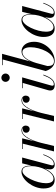

<svg xmlns="http://www.w3.org/2000/svg" viewBox="962 -1762 810 2774"><g transform="rotate(-90 1367.0 -375.0)"><path d="M524.5 -153 516 -156C474.5 -47 437 -2.5 385 -2.5C370 -2.5 364.5 -11 364.5 -22.5C364.5 -27 365 -33 366.5 -38.5L478.5 -460H394L361.5 -325.5C361.5 -399.5 347.5 -470 274.5 -470C158.5 -470 31 -305.5 31 -152.5C31 -51 69 10 157.5 10C225.5 10 281.5 -53 317.5 -132L309 -85C308 -78 307 -69 307 -58C307 -18 328 10 375 10C441.5 10 481.5 -38 524.5 -153ZM354 -324C354 -192 270.5 -7 174 -7C133 -7 107 -42 107 -116.5C107 -246.5 198 -456.5 284.5 -456.5C337.5 -456.5 354 -400 354 -324Z M678.5 -451 566.5 0H645.5L690.5 -187.5C721 -304.5 779.5 -460.5 870 -460.5C889 -460.5 904 -454.5 914 -445.5C907 -449 898 -451 888.5 -451C855.5 -451 836 -430.5 836 -403.5C836 -373.5 857.5 -351.5 889 -351.5C921 -351.5 939.5 -377 939.5 -408.5C939.5 -442 913.5 -469.5 870 -469.5C800 -469.5 748.5 -382 714 -286L755.5 -460H601.5V-451Z M1111.5 -451 999.5 0H1078.5L1123.5 -187.5C1154 -304.5 1212.5 -460.5 1303 -460.5C1322 -460.5 1337 -454.5 1347 -445.5C1340 -449 1331 -451 1321.5 -451C1288.5 -451 1269 -430.5 1269 -403.5C1269 -373.5 1290.5 -351.5 1322 -351.5C1354 -351.5 1372.5 -377 1372.5 -408.5C1372.5 -442 1346.5 -469.5 1303 -469.5C1233 -469.5 1181.5 -382 1147 -286L1188.5 -460H1034.5V-451Z M1571.5 -700C1571.5 -667 1598 -639.5 1631 -639.5C1664 -639.5 1691.5 -667 1691.5 -700C1691.5 -733 1664 -760 1631 -760C1598 -760 1571.5 -733 1571.5 -700ZM1676 -153 1667.5 -156C1625 -46.5 1589.5 -2.5 1535.5 -2.5C1520.5 -2.5 1516 -12 1516 -23.5C1516 -28 1516.5 -34 1518 -39.5L1636.5 -460H1480V-451H1556L1451 -85C1448 -74 1446.5 -63 1446.5 -53C1446.5 -15 1471 10 1523 10C1595 10 1632.5 -38 1676 -153Z M1895 -741 1728 -120C1748 -57 1792.5 10 1873.5 10C2022.5 10 2150.5 -131.5 2150.5 -287.5C2150.5 -395.5 2093 -469 2011 -469C1949 -469 1902.5 -421.5 1866 -340L1976.5 -750H1813V-741ZM1800 -94.5 1843.5 -255.5C1875 -360.5 1924 -456.5 2001.5 -456.5C2045.5 -456.5 2071.5 -411 2071.5 -337C2071.5 -198 1986 0 1870.5 0C1814.5 0 1800 -36.5 1800 -94.5Z M2713.5 -153 2705 -156C2663.5 -47 2626 -2.5 2574 -2.5C2559 -2.5 2553.5 -11 2553.5 -22.5C2553.5 -27 2554 -33 2555.5 -38.5L2667.5 -460H2583L2550.5 -325.5C2550.5 -399.5 2536.5 -470 2463.5 -470C2347.5 -470 2220 -305.5 2220 -152.5C2220 -51 2258 10 2346.5 10C2414.5 10 2470.5 -53 2506.5 -132L2498 -85C2497 -78 2496 -69 2496 -58C2496 -18 2517 10 2564 10C2630.5 10 2670.5 -38 2713.5 -153ZM2543 -324C2543 -192 2459.5 -7 2363 -7C2322 -7 2296 -42 2296 -116.5C2296 -246.5 2387 -456.5 2473.5 -456.5C2526.5 -456.5 2543 -400 2543 -324Z"/></g></svg>

Font: Bodoni* 24pt
Style: Italic
Weight: 400
Italic angle: -13°
Version: Version 2.3